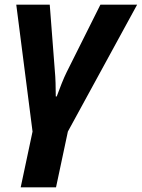

<svg xmlns="http://www.w3.org/2000/svg" viewBox="-20 -566 610 826"><path d="M50 -546H194L216 -260Q218 -240 219 -209.5Q220 -179 220 -151H224Q233 -176 245 -206Q257 -236 267 -256L412 -546H570L272 0L221 240H69L120 0Z"/></svg>

Font: BC Sans
Style: Bold Italic
Weight: 700
Italic angle: -12°
Designer: Monotype Design Team
Province of B.C.
Foundry: Monotype Imaging Inc.
Version: Version 2.000;GOOG;noto-source:20170915:90ef993387c0